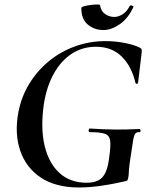

<svg xmlns="http://www.w3.org/2000/svg" viewBox="-20 -818 673 850"><path d="M330 12Q226 12 160.5 -32Q95 -76 69.5 -151Q44 -226 61 -319Q74 -389 109.5 -447Q145 -505 197 -547.5Q249 -590 313 -613Q377 -636 447 -636Q491 -636 533.5 -627.5Q576 -619 599 -607Q606 -603 607 -599Q608 -595 607 -584L591 -450Q590 -447 585.5 -447Q581 -447 580 -450Q563 -524 519 -567.5Q475 -611 405 -611Q345 -611 297.5 -580Q250 -549 218 -491.5Q186 -434 174 -356Q159 -251 177.5 -173Q196 -95 243.5 -52Q291 -9 363 -9Q395 -9 415.5 -19.5Q436 -30 447.5 -55.5Q459 -81 464 -126Q471 -174 467.5 -196.5Q464 -219 443.5 -226Q423 -233 377 -233Q372 -233 372.5 -241Q373 -249 377 -249Q438 -245 489.5 -244.5Q541 -244 598 -247Q601 -247 602 -240Q603 -233 598 -233Q585 -234 579 -226.5Q573 -219 569 -194Q565 -169 557 -116Q552 -83 551 -67Q550 -51 549.5 -43.5Q549 -36 547 -28Q546 -22 544 -20Q542 -18 536 -16Q485 -4 431 4Q377 12 330 12ZM438 -685Q398 -685 369 -709Q340 -733 340 -782Q340 -787 352.5 -790.5Q365 -794 381.5 -796Q398 -798 410.5 -798Q423 -798 423 -795Q426 -770 444.5 -756.5Q463 -743 486 -743Q504 -743 522.5 -754.5Q541 -766 554 -791Q558 -796 565 -793Q572 -790 571 -788Q548 -737 510.5 -711Q473 -685 438 -685Z"/></svg>

Font: Cormorant Light
Style: Italic
Weight: 300
Italic angle: -10°
Designer: Christian Thalmann (Catharsis Fonts)
Foundry: Catharsis Fonts
Version: Version 4.000